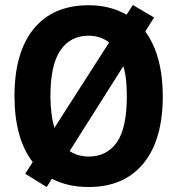

<svg xmlns="http://www.w3.org/2000/svg" viewBox="-20 -735 710 769"><path d="M111 -86Q74 -134 56 -200.5Q38 -267 38 -350Q38 -525 115 -619.5Q192 -714 335 -714Q380 -714 418 -704Q456 -694 487 -676L512 -715L597 -665L562 -609Q597 -561 614.5 -495.5Q632 -430 632 -350Q632 -175 554.5 -80.5Q477 14 335 14Q291 14 255 5.5Q219 -3 188 -19L167 14L81 -39ZM182 -350Q182 -314 186 -282Q190 -250 198 -223L417 -565Q382 -592 335 -592Q262 -592 222 -533.5Q182 -475 182 -350ZM488 -350Q488 -383 485 -413.5Q482 -444 474 -470L259 -130Q292 -108 335 -108Q408 -108 448 -165Q488 -222 488 -350Z"/></svg>

Font: PTSans
Style: Bold
Weight: 700
Designer: A.Korolkova, O.Umpeleva, V.Yefimov
Foundry: ParaType Ltd
Version: Version 2.003W OFL